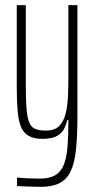

<svg xmlns="http://www.w3.org/2000/svg" viewBox="-20 -530 368 744"><path d="M138 194Q126 194 111 193.5Q96 193 79.5 192.5Q63 192 46 191V158Q54 159 68.5 160Q83 161 101 161.5Q119 162 135 162Q172 162 194 149Q216 136 227 109Q238 82 241.5 40Q245 -2 245 -60V-65H241Q237 -48 228.5 -31Q220 -14 200.5 -3Q181 8 144 8Q112 8 92 -3Q72 -14 62 -37Q52 -60 48.5 -98Q45 -136 45 -190V-510H80V-195Q80 -140 83 -106Q86 -72 94 -54Q102 -36 117.5 -30Q133 -24 158 -24Q191 -24 208.5 -41Q226 -58 234 -88.5Q242 -119 243.5 -159.5Q245 -200 245 -246V-510H280V-79Q280 -3 274.5 49.5Q269 102 254 133.5Q239 165 211 179.5Q183 194 138 194Z"/></svg>

Font: Saira UltraCondensed Thin
Style: Regular
Weight: 250
Width: 1
Designer: Hector Gatti with collaboration of the Omnibus-Type team
Foundry: Omnibus-Type
Version: Version 1.101